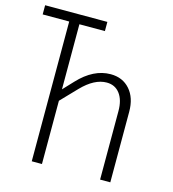

<svg xmlns="http://www.w3.org/2000/svg" viewBox="-109 -820 817 909"><g transform="rotate(15 300.0 -365.0)"><path d="M130 0V-685H0V-730H305V-685H180V-366L227 -416Q301 -495 385 -495Q444 -495 479.5 -454.5Q515 -414 515 -346V0H465V-336Q465 -390 441.5 -421Q418 -452 377 -452Q317 -452 255 -388L180 -310V0Z"/></g></svg>

Font: NKDuy Mono Thin
Style: Regular
Weight: 100
Monospace: yes
Designer: NKDuy
Foundry: NKDuy
Version: Version 2.251; ttfautohint (v1.8.4.7-5d5b)